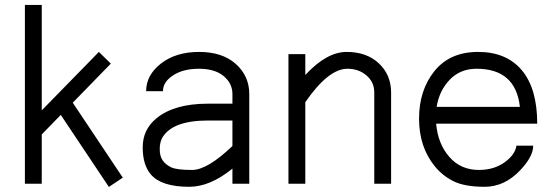

<svg xmlns="http://www.w3.org/2000/svg" viewBox="-20 -735 2208 768"><path d="M423.3 -480.5 271 -324.2 471.2 -24.4 415.5 12.7 223.1 -275.4 147 -197.3V0H79.6V-715.3H147V-293.5L375.5 -527.3Z M909.7 -60.5Q820.3 12.2 736.8 12.2Q626 12.2 583.5 -37.1Q550.8 -75.2 550.8 -145.5Q550.8 -215.8 604.5 -260.7Q675.8 -320.3 811.5 -320.3H909.7V-359.9Q909.2 -402.3 874 -431.2Q838.9 -460 775.4 -460Q712.9 -460 672.4 -433.6Q631.8 -407.2 631.8 -370.1H564.5Q564.5 -434.6 624 -481Q683.6 -527.3 776.4 -527.3Q869.1 -527.3 922.9 -479.5Q976.6 -431.6 977.1 -359.9V0H909.7ZM909.7 -150.9V-252.9H811.5Q670.9 -252.9 629.9 -185.5Q619.1 -167 618.9 -138.9Q618.7 -110.8 630.6 -93.5Q642.6 -76.2 664.8 -65.7Q687 -55.2 748.3 -55.2Q809.6 -55.2 909.7 -150.9Z M1201.2 -435.1Q1286.6 -527.3 1366.7 -527.3Q1446.8 -527.3 1495.6 -481.4Q1544.4 -435.5 1544.4 -365.2V0H1477.1V-365.2Q1477.1 -406.7 1445.8 -433.3Q1414.6 -460 1369.6 -460Q1293.5 -460 1201.2 -326.2V0H1133.8V-518.6H1201.2Z M1724.6 -240.2Q1731.4 -160.2 1777.3 -107.4Q1823.2 -54.7 1897 -55.2Q1964.8 -55.7 2009.8 -94.7Q2028.3 -110.4 2036.9 -126.7Q2045.4 -143.1 2045.4 -152.3H2112.8Q2113.3 -109.9 2061.5 -54.7Q1998.5 12.2 1918.7 12.2Q1838.9 12.2 1794.2 -10Q1749.5 -32.2 1718.8 -70.3Q1656.2 -147.5 1656.2 -260.7Q1656.2 -374 1717.8 -450.7Q1779.3 -527.3 1892.6 -527.3Q2005.9 -527.3 2067.4 -453.9Q2128.9 -380.4 2128.9 -240.2ZM2059.6 -307.6Q2042.5 -460 1886.2 -460Q1820.8 -460 1778.8 -416Q1736.8 -372.1 1726.6 -307.6Z"/></svg>

Font: AnjaliOldLipi
Style: Regular
Weight: 400
Designer: Kevin & Siji
Foundry: Core : Kevin & Siji
Modification : Hiran Venugopalan
Opentype mlm2 support: Rajeesh Nambiar
New Feature Table : Santhosh
Version: Version 7.1.0+20221109